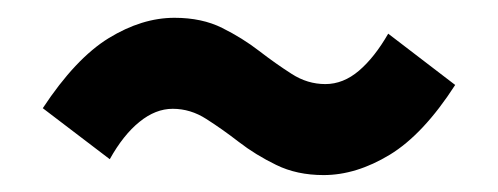

<svg xmlns="http://www.w3.org/2000/svg" viewBox="-20 -440 568 219"><path d="M349.1 -240.3Q318.6 -240.3 295 -251.9Q271.4 -263.4 252.4 -278.1Q233.4 -292.8 215.3 -304.3Q197.3 -315.9 177 -315.9Q157.4 -315.9 139.1 -301Q120.7 -286.2 105.2 -258.4L28.8 -316.6Q66.1 -373.2 104 -396.5Q141.9 -419.7 179 -419.7Q210.4 -419.7 233.5 -408.1Q256.6 -396.6 275.6 -381.9Q294.7 -367.2 312.7 -355.7Q330.7 -344.1 351.1 -344.1Q371.6 -344.1 389.5 -359.4Q407.3 -374.6 422.8 -401.6L499.2 -343.1Q462.9 -286.8 424.6 -263.5Q386.3 -240.3 349.1 -240.3Z"/></svg>

Font: Source Sans Variable
Style: Regular
Weight: 200
Designer: Paul D. Hunt
Foundry: Adobe Systems Incorporated
Version: Version 3.006;hotconv 1.0.111;makeotfexe 2.5.65597